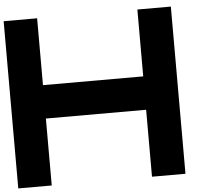

<svg xmlns="http://www.w3.org/2000/svg" viewBox="-63 -872 1326 1144"><g transform="rotate(-5 600.0 -300.0)"><path d="M799.8 -799.8H1000V200.2H799.8V-200.2H200.2V200.2H0V-799.8H200.2V-399.9H799.8Z"/></g></svg>

Font: QuinqueFive
Style: Regular
Weight: 400
Monospace: yes
Designer: GGBotNet
Foundry: GGBotNet
Version: 1.1